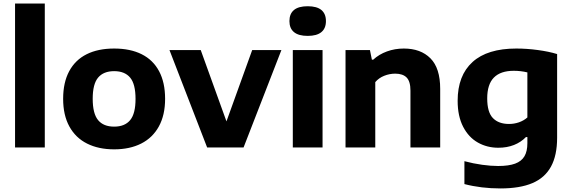

<svg xmlns="http://www.w3.org/2000/svg" viewBox="-20 -828 3212 1078"><path d="M64.5 0V-808H231.5V0Z M334.5 -273Q334.5 -365 368.5 -428.2Q402.5 -491.5 466.5 -523.5Q530.5 -555.5 621 -555.5Q711.5 -555.5 775.5 -523.5Q839.5 -491.5 873.2 -428.2Q907 -365 907 -273Q907 -182 872 -118.2Q837 -54.5 772.8 -22Q708.5 10.5 621 10.5Q533.5 10.5 469 -21.8Q404.5 -54 369.5 -117.8Q334.5 -181.5 334.5 -273ZM741 -272.5Q741 -356 710.8 -392.2Q680.5 -428.5 621 -428.5Q561.5 -428.5 531 -392.5Q500.5 -356.5 500.5 -273.5Q500.5 -190 530.8 -153.5Q561 -117 621 -117Q680.5 -117 710.8 -153.5Q741 -190 741 -272.5Z M1396 -547H1560L1347.5 0H1143L931.5 -547H1107L1251.5 -146.5Z M1624 0V-547H1791V0ZM1605 -709.5Q1605 -750.5 1630.5 -771.8Q1656 -793 1707.5 -793Q1759 -793 1784.5 -771.8Q1810 -750.5 1810 -709.5Q1810 -669 1784.5 -647.8Q1759 -626.5 1707.5 -626.5Q1656 -626.5 1630.5 -647.8Q1605 -669 1605 -709.5Z M1920 -547H2057L2068 -493H2075.5Q2108 -523 2152.5 -539.2Q2197 -555.5 2247.5 -555.5Q2342 -555.5 2396.8 -500.5Q2451.5 -445.5 2451.5 -329V0H2284.5V-319.5Q2284.5 -371 2263 -392.8Q2241.5 -414.5 2199 -414.5Q2167.5 -414.5 2137.2 -402.5Q2107 -390.5 2087 -367V0H1920Z M2587.5 205.5V77Q2638 90.5 2687 97.2Q2736 104 2777 104Q2836 104 2872 90.8Q2908 77.5 2924.5 49.5Q2941 21.5 2941 -24V-58.5H2933Q2905 -29.5 2865.8 -14Q2826.5 1.5 2778 1.5Q2714.5 1.5 2662.8 -27.8Q2611 -57 2580.2 -116.5Q2549.5 -176 2549.5 -262Q2549.5 -404 2633 -479.8Q2716.5 -555.5 2879 -555.5Q2937.5 -555.5 2999 -547.2Q3060.5 -539 3108 -524.5V-55Q3108 44.5 3073.5 107.5Q3039 170.5 2969 200.2Q2899 230 2789.5 230Q2681.5 230 2587.5 205.5ZM2941 -168.5V-421.5Q2904 -430.5 2864.5 -430.5Q2790.5 -430.5 2753 -392.5Q2715.5 -354.5 2715.5 -275.5Q2715.5 -198 2747.5 -165Q2779.5 -132 2838 -132Q2866.5 -132 2893.5 -141.2Q2920.5 -150.5 2941 -168.5Z"/></svg>

Font: Encode Sans Semi Expanded
Style: Bold
Weight: 700
Width: 6
Designer: Multiple Designers
Foundry: Impallari Type
Version: Version 2.000